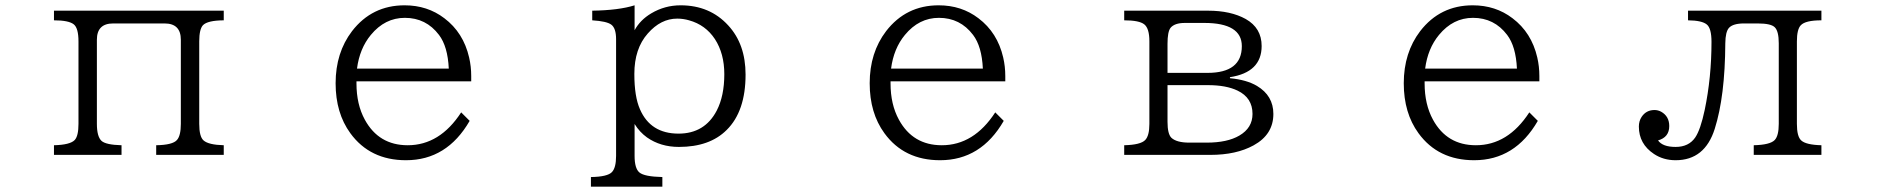

<svg xmlns="http://www.w3.org/2000/svg" viewBox="-20 -580 7040 719"><path d="M182.1 -540H817.9V-503.9Q757.3 -503.4 740.2 -485.8Q726.1 -470.7 726.1 -425.3V-116.2Q726.1 -68.4 742.2 -54.2Q760.7 -37.6 817.9 -36.1V0H564.9V-36.1Q626.5 -37.1 642.6 -55.7Q657.2 -71.8 657.2 -116.2V-431.2Q657.2 -492.2 596.2 -492.2H403.8Q342.8 -492.2 342.8 -431.2V-116.2Q342.8 -68.4 360.4 -52.2Q377 -37.6 435.1 -36.1V0H182.1V-36.1Q242.7 -37.6 259.8 -55.7Q273.9 -70.8 273.9 -116.2V-425.3Q273.9 -474.6 256.3 -488.8Q237.3 -503.9 182.1 -503.9Z M1314.9 -275.4V-267.6Q1314.9 -189 1346.2 -131.8Q1398.4 -36.1 1506.8 -36.1Q1627 -36.1 1707 -159.2L1738.8 -127.4Q1653.8 20 1500.5 20Q1365.7 20 1292 -81.1Q1236.8 -156.7 1236.8 -268.1Q1236.8 -382.8 1298.3 -463.4Q1373 -560.1 1495.1 -560.1Q1580.6 -560.1 1644 -511.7Q1715.3 -458 1736.8 -364.7Q1744.6 -331.1 1744.6 -295.4V-275.4ZM1660.6 -323.2Q1656.7 -406.2 1624 -449.2Q1575.7 -513.2 1496.1 -513.2Q1421.4 -513.2 1368.7 -449.2Q1326.7 -398.4 1316.9 -323.2Z M2192.9 119.1V83Q2254.9 82 2271.5 64.5Q2287.1 48.3 2287.1 3.9V-433.1Q2287.1 -474.6 2269 -487.8Q2252 -500.5 2197.8 -503.9V-540Q2297.4 -541.5 2356.4 -560.1V-466.8Q2377.4 -505.4 2418.5 -529.8Q2469.2 -560.1 2528.8 -560.1Q2638.2 -560.1 2707 -484.9Q2772 -414.6 2772 -300.8Q2772 -163.1 2701.2 -93.3Q2637.7 -29.8 2522.5 -29.8Q2453.6 -29.8 2402.8 -65.4Q2375 -85.4 2356.4 -115.7V3.9Q2356.4 50.8 2374.5 65.9Q2393.1 81.5 2460.4 83V119.1ZM2516.1 -510.3Q2454.6 -510.3 2405.8 -454.6Q2355.5 -397.9 2355.5 -303.2Q2355.5 -218.3 2376.5 -170.9Q2416 -79.6 2521 -79.6Q2619.1 -79.6 2664.1 -166Q2692.4 -220.7 2692.4 -302.2Q2692.4 -379.4 2657.2 -433.6Q2622.1 -486.8 2560.5 -503.9Q2538.6 -510.3 2516.1 -510.3Z M3314.9 -275.4V-267.6Q3314.9 -189 3346.2 -131.8Q3398.4 -36.1 3506.8 -36.1Q3627 -36.1 3707 -159.2L3738.8 -127.4Q3653.8 20 3500.5 20Q3365.7 20 3292 -81.1Q3236.8 -156.7 3236.8 -268.1Q3236.8 -382.8 3298.3 -463.4Q3373 -560.1 3495.1 -560.1Q3580.6 -560.1 3644 -511.7Q3715.3 -458 3736.8 -364.7Q3744.6 -331.1 3744.6 -295.4V-275.4ZM3660.6 -323.2Q3656.7 -406.2 3624 -449.2Q3575.7 -513.2 3496.1 -513.2Q3421.4 -513.2 3368.7 -449.2Q3326.7 -398.4 3316.9 -323.2Z M4189.9 -540H4503.9Q4588.9 -540 4645 -508.8Q4704.6 -475.1 4704.6 -407.7Q4704.6 -309.1 4585.9 -291V-287.1Q4648.4 -281.2 4687 -258.3Q4748.5 -221.7 4748.5 -153.3Q4748.5 -76.2 4674.3 -35.6Q4609.4 0 4512.7 0H4189.9V-36.1Q4251.5 -37.6 4268.6 -55.7Q4284.2 -71.8 4284.2 -116.2V-425.3Q4284.2 -473.6 4265.1 -488.8Q4246.1 -503.9 4189.9 -503.9ZM4352.1 -307.1H4502Q4630.4 -307.1 4630.4 -407.2Q4630.4 -494.1 4489.7 -494.1H4417Q4378.4 -494.1 4363.3 -475.6Q4352.1 -460.9 4352.1 -416ZM4352.1 -261.2V-124Q4352.1 -78.1 4366.7 -64Q4386.2 -45.9 4433.6 -45.9H4499Q4576.2 -45.9 4621.1 -72.3Q4670.4 -101.1 4670.4 -153.3Q4670.4 -213.9 4614.3 -240.7Q4571.8 -261.2 4502.9 -261.2Z M5314.9 -275.4V-267.6Q5314.9 -189 5346.2 -131.8Q5398.4 -36.1 5506.8 -36.1Q5627 -36.1 5707 -159.2L5738.8 -127.4Q5653.8 20 5500.5 20Q5365.7 20 5292 -81.1Q5236.8 -156.7 5236.8 -268.1Q5236.8 -382.8 5298.3 -463.4Q5373 -560.1 5495.1 -560.1Q5580.6 -560.1 5644 -511.7Q5715.3 -458 5736.8 -364.7Q5744.6 -331.1 5744.6 -295.4V-275.4ZM5660.6 -323.2Q5656.7 -406.2 5624 -449.2Q5575.7 -513.2 5496.1 -513.2Q5421.4 -513.2 5368.7 -449.2Q5326.7 -398.4 5316.9 -323.2Z M6301.3 -540H6800.8V-503.9Q6740.7 -503.9 6723.6 -485.4Q6709 -470.2 6709 -424.8V-116.2Q6709 -68.8 6725.1 -54.2Q6742.7 -37.6 6800.8 -36.1V0H6547.4V-36.1Q6608.9 -37.6 6626 -55.7Q6641.1 -71.8 6641.1 -116.2V-418Q6641.1 -463.4 6626 -478Q6611.8 -492.2 6562 -492.2H6511.2Q6469.7 -492.2 6454.6 -475.6Q6441.4 -460.9 6440.9 -418Q6439.9 -219.2 6401.4 -97.7Q6364.3 20 6254.9 20Q6209 20 6173.8 -3.4Q6117.2 -41 6117.2 -106Q6117.2 -126.5 6127.4 -142.1Q6144.5 -168 6175.8 -168Q6189 -168 6200.7 -161.6Q6231 -144.5 6231 -107.9Q6231 -65.9 6189 -54.2Q6206.1 -29.8 6254.9 -29.8Q6303.7 -29.8 6328.1 -64.9Q6348.1 -94.2 6363.8 -168.5Q6389.2 -290 6389.2 -423.3Q6389.2 -474.1 6371.6 -488.3Q6353.5 -503.4 6301.3 -503.9Z"/></svg>

Font: BIZ UDPMincho
Style: Regular
Weight: 400
Designer: TypeBank Co., Ltd.
Foundry: Morisawa Inc.
Version: Version 1.06